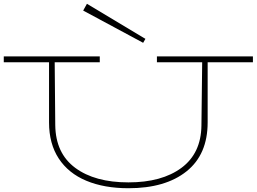

<svg xmlns="http://www.w3.org/2000/svg" viewBox="-20 -985 1361 1018"><path d="M1321 -655H1081V-336Q1081 -166 969 -76.5Q857 13 661 13Q533 13 438 -26.5Q343 -66 291.5 -144.5Q240 -223 240 -336V-655H0V-686H509V-655H270L273 -321Q275 -172 379 -95Q483 -18 661 -18Q838 -18 942 -95Q1046 -172 1048 -319L1052 -655H812V-686H1321ZM441 -965 421 -929 739 -758 751 -779Z"/></svg>

Font: BioRhyme Expanded ExtraLight
Style: Regular
Weight: 275
Width: 7
Designer: Aoife Mooney
Foundry: Aoife Mooney Type
Version: Version 1.000